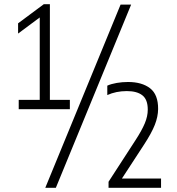

<svg xmlns="http://www.w3.org/2000/svg" viewBox="-20 -830 844 918"><path d="M69.5 -308V-352.5H170V-746.5L66.5 -669.5V-718.5L189.5 -810H218.5V-352.5H314V-308ZM196.5 68 556.5 -808H607L247 68ZM499 68V39L627 -158.5Q658 -206 672.2 -240Q686.5 -274 686.5 -306Q686.5 -354 660.8 -374.2Q635 -394.5 586.5 -394.5Q535 -394.5 493 -375.5V-420.5Q512 -429 538.2 -433.5Q564.5 -438 592 -438Q658.5 -438 697.5 -408Q736.5 -378 736 -308.5Q735.5 -271.5 720 -232.5Q704.5 -193.5 669 -139L563 23.5H750V68Z"/></svg>

Font: Encode Sans Cnd Lt
Style: Regular
Weight: 300
Width: 3
Designer: Multiple Designers
Foundry: Impallari Type
Version: Version 3.002; ttfautohint (v1.8.3) -l 8 -r 50 -G 200 -x 14 